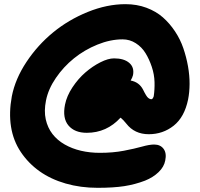

<svg xmlns="http://www.w3.org/2000/svg" viewBox="-20 -733 964 927"><path d="M451.2 173.8Q369.1 173.8 297.1 153.1Q225.1 132.3 170.9 93.8Q116.7 55.2 80.3 0.7Q43.9 -53.7 33.2 -121.3Q22.5 -189 37.1 -268.1Q53.7 -352.5 107.9 -434.1Q162.1 -515.6 236.6 -576.7Q311 -637.7 403.8 -675.3Q496.6 -712.9 585.9 -712.9Q640.6 -712.9 687 -695.6Q733.4 -678.2 766.4 -649.2Q799.3 -620.1 825 -581.5Q850.6 -543 865.2 -500Q879.9 -457 887.7 -412.8Q895.5 -368.7 895.3 -327.9Q895 -287.1 888.2 -252.9Q870.6 -167.5 818.6 -126.2Q766.6 -85 698.2 -85Q629.4 -85 589.8 -136.2Q574.7 -155.3 562 -165Q495.1 -91.8 398.9 -91.8Q340.3 -91.8 310.5 -127.2Q280.8 -162.6 293.9 -228Q302.2 -269.5 329.8 -311.3Q357.4 -353 392.1 -383.1Q426.8 -413.1 464.4 -432.1Q502 -451.2 530.8 -451.2Q578.6 -451.2 604 -429.4Q629.4 -407.7 622.1 -370.1Q619.1 -357.9 610.8 -344.2Q652.3 -336.4 670.9 -299.8Q678.7 -283.7 685.1 -273.4Q691.4 -263.2 696.5 -259.5Q701.7 -255.9 704.3 -254.9Q707 -253.9 710.9 -253.9Q717.3 -253.9 722.2 -268.1Q727.1 -300.3 726.1 -336.9Q725.1 -373.5 712.9 -410.2Q700.7 -446.8 682.6 -476.3Q664.6 -505.9 635.5 -524.4Q606.4 -543 571.8 -543Q512.7 -543 450.2 -517.6Q387.7 -492.2 337.2 -451.4Q286.6 -410.6 249.8 -356.7Q212.9 -302.7 202.1 -248Q191.9 -197.3 200.9 -156.7Q210 -116.2 233.4 -85.9Q256.8 -55.7 292.5 -35.4Q328.1 -15.1 371.1 -5.1Q414.1 4.9 461.9 4.9Q525.4 4.9 577.6 -5.1Q629.9 -15.1 665.5 -25.1Q701.2 -35.2 724.1 -35.2Q754.4 -35.2 769.8 -14.4Q785.2 6.3 777.8 42Q772 72.8 745.6 98.1Q719.2 123.5 680.2 139.2Q631.8 157.7 579.6 165.8Q527.3 173.8 451.2 173.8Z"/></svg>

Font: Shantell Sans Normal
Style: Italic
Weight: 800
Italic angle: -11.31°
Designer: Stephen Nixon, Anya Danilova, Shantell Martin
Foundry: Arrow Type
Version: Version 1.006;[559af2be0]